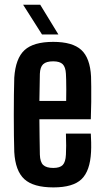

<svg xmlns="http://www.w3.org/2000/svg" viewBox="-20 -786 440 814"><path d="M206.5 8.5Q121.5 8.5 83.2 -26.5Q45 -61.5 40.5 -141.5Q39.5 -170 39 -211.2Q38.5 -252.5 38.5 -297.8Q38.5 -343 39 -385Q39.5 -427 40.5 -457Q46 -538.5 84 -573.5Q122 -608.5 205.5 -608.5Q287.5 -608.5 324.8 -574.2Q362 -540 366 -461.5Q366.5 -448 366.8 -419.2Q367 -390.5 366.8 -353.8Q366.5 -317 365 -280.5H147Q147 -244 147.8 -206.8Q148.5 -169.5 149 -130.5Q150 -99 163.2 -86.5Q176.5 -74 206 -74Q234 -74 246 -86.5Q258 -99 259.5 -130.5Q260.5 -145.5 260.5 -168.5Q260.5 -191.5 259.5 -219.5H365Q366 -206 366.5 -182.8Q367 -159.5 366 -141.5Q362 -61.5 325.8 -26.5Q289.5 8.5 206.5 8.5ZM147 -358H260.5Q261 -382.5 261 -406Q261 -429.5 260.5 -447.2Q260 -465 259.5 -473Q258 -501.5 245.8 -513.8Q233.5 -526 205.5 -526Q176 -526 163 -513.8Q150 -501.5 149 -473Q148.5 -442.5 148 -414Q147.5 -385.5 147 -358ZM158 -640 78 -766H150.5L227.5 -640Z"/></svg>

Font: Big Shoulders Display Thin
Style: Bold
Weight: 700
Version: Version 2.002